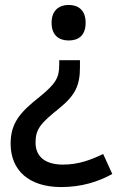

<svg xmlns="http://www.w3.org/2000/svg" viewBox="-20 -569 487 778"><path d="M327 -477C327 -528 297 -549 258 -549C221 -549 189 -528 189 -477C189 -424 221 -405 258 -405C297 -405 327 -424 327 -477ZM304 -296V-325H220V-307C220 -254 206 -230 141 -177C67 -118 23 -75 23 13C23 121 97 189 228 189C311 189 379 167 435 136L398 55C348 79 298 98 235 98C164 98 124 66 124 9C124 -46 144 -69 220 -130C285 -183 304 -223 304 -296Z"/></svg>

Font: Noto Sans Canadian Aboriginal Medium
Style: Regular
Weight: 500
Designer: Monotype Design Team, Typotheque's Kevin King
Foundry: Monotype Imaging Inc.
Version: Version 2.004